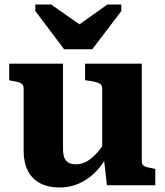

<svg xmlns="http://www.w3.org/2000/svg" viewBox="-20 -823 734 853"><path d="M265 -604H390L519 -774V-803H457L290 -684L376 -685L207 -803H137V-774ZM260 -540V-161Q260 -139 265.5 -123.5Q271 -108 284 -100.5Q297 -93 318 -93Q342 -93 365 -105.5Q388 -118 411.5 -144.5Q435 -171 459 -212L457 -132Q434 -88 401.5 -56Q369 -24 329.5 -7Q290 10 246 10Q195 10 159 -8.5Q123 -27 104 -64Q85 -101 85 -153V-431Q85 -447 72.5 -453.5Q60 -460 33 -464L21 -466V-540ZM610 -540V-106Q610 -95 616 -89Q622 -83 634 -80Q646 -77 663 -74L670 -72V0H455L441 -124L434 -130V-431Q434 -447 418 -454Q402 -461 376 -464L358 -467V-540Z"/></svg>

Font: Roboto Serif 20pt
Style: Bold
Weight: 700
Version: Version 1.008